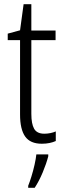

<svg xmlns="http://www.w3.org/2000/svg" viewBox="-20 -729 306 919"><path d="M192 -89Q207 -89 221.5 -92Q236 -95 247 -100V-54Q234 -48 217 -44.5Q200 -41 180 -41Q125 -41 100.5 -75.5Q76 -110 76 -181V-537H17V-568L76 -584L93 -709H130V-583H246V-537H130V-184Q130 -136 143.5 -112.5Q157 -89 192 -89ZM211 19Q202 54 184.5 96Q167 138 146 170H115V160Q122 143 130.5 115.5Q139 88 145.5 59Q152 30 154 10H211Z"/></svg>

Font: Noto Sans Tamil UI Condensed Light
Style: Regular
Weight: 300
Width: 3
Designer: Jelle Bosma - Monotype Design Team
Foundry: Monotype Imaging Inc.
Version: Version 2.004; ttfautohint (v1.8.4.7-5d5b)